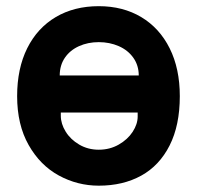

<svg xmlns="http://www.w3.org/2000/svg" viewBox="-20 -581 640 622"><path d="M35.5 -269.5Q35.5 -359 68.2 -424.8Q101 -490.5 160.8 -525.8Q220.5 -561 300 -561Q378.5 -561 437.8 -525.5Q497 -490 529.8 -424.2Q562.5 -358.5 562.5 -269.5Q562.5 -175 529.5 -109.8Q496.5 -44.5 437.5 -12Q378.5 20.5 300 20.5Q231 20.5 170.5 -12.5Q110 -45.5 72.8 -111.2Q35.5 -177 35.5 -269.5ZM426 -203.5V-216.5H177V-206Q177 -180 192.8 -154.5Q208.5 -129 236.8 -112.5Q265 -96 300 -96Q335.5 -96 364.5 -112.5Q393.5 -129 409.8 -154Q426 -179 426 -203.5ZM300 -444.5Q265 -444.5 236 -431.5Q207 -418.5 190.2 -394Q173.5 -369.5 173.5 -336.5H429.5Q429.5 -369 412 -393.8Q394.5 -418.5 364.8 -431.5Q335 -444.5 300 -444.5Z"/></svg>

Font: JuliaMono Black
Style: Regular
Weight: 900
Monospace: yes
Designer: cormullion
Foundry: corm
Version: Version 0.054; ttfautohint (v1.8.4)